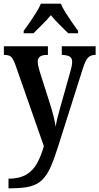

<svg xmlns="http://www.w3.org/2000/svg" viewBox="-20 -786 537 1038"><path d="M26 180Q84 180 121 158.5Q158 137 180 97.5Q202 58 217 4L62 -439Q50 -470 39 -479.5Q28 -489 5 -489H1V-536H239V-489H235Q207 -489 195.5 -479.5Q184 -470 184 -453Q184 -442 187 -428.5Q190 -415 195 -398L247 -235Q260 -195 269 -159.5Q278 -124 281 -101Q285 -127 291.5 -152.5Q298 -178 306 -206L360 -398Q364 -411 367 -425.5Q370 -440 370 -452Q370 -472 357 -480Q344 -488 318 -489H314V-536H497V-489H495Q470 -489 456 -474.5Q442 -460 428 -416L297 -3Q275 68 255 114Q235 160 208.5 186Q182 212 142 222Q102 232 39 232H26ZM108 -619Q122 -638 140 -664Q158 -690 175 -717Q192 -744 201 -766H309Q318 -744 335 -717Q352 -690 370 -664Q388 -638 402 -619V-606H349Q330 -625 302 -652.5Q274 -680 255 -704Q235 -679 208 -653Q181 -627 161 -606H108Z"/></svg>

Font: Noto Serif Khmer Condensed SemiBold
Style: Regular
Weight: 600
Width: 3
Designer: Danh Hong and the Monotype Design Team
Foundry: Monotype Imaging Inc.
Version: Version 2.004; ttfautohint (v1.8.4.7-5d5b)